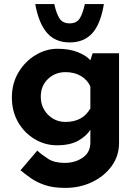

<svg xmlns="http://www.w3.org/2000/svg" viewBox="-20 -697 673 937"><path d="M298 220Q239 220 198.5 206Q158 192 130 172Q102 152 80 134L162 38Q185 59 215.5 78.5Q246 98 296 98Q346 98 383.5 72.5Q421 47 421 -2V-64Q402 -33 362 -10.5Q322 12 258 12Q199 12 148.5 -18.5Q98 -49 68 -101.5Q38 -154 38 -221Q38 -290 70 -343.5Q102 -397 153 -428Q204 -459 261 -459Q318 -459 359.5 -442.5Q401 -426 421 -403L432 -437H561V0Q561 64 525 113.5Q489 163 429.5 191.5Q370 220 298 220ZM179 -225Q179 -173 214 -137.5Q249 -102 300 -102Q384 -102 421 -168V-275Q407 -307 375 -326Q343 -345 300 -345Q249 -345 214 -311.5Q179 -278 179 -225ZM320 -490Q250 -490 209.5 -536.5Q169 -583 152 -677H245Q254 -634 269.5 -608.5Q285 -583 320 -583Q355 -583 370 -608.5Q385 -634 394 -677H487Q471 -580 430.5 -535Q390 -490 320 -490Z"/></svg>

Font: Synthetic
Style: Bold
Weight: 700
Designer: Santiago Orozco
Foundry: Typemade
Version: Version 2.000; ttfautohint (v1.8.4.7-5d5b)